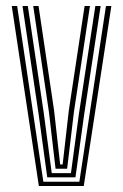

<svg xmlns="http://www.w3.org/2000/svg" viewBox="-20 -620 410 640"><path d="M109.5 0 19.2 -600H37.2L124.5 -14.2H244.5L333.2 -600H351.2L259.2 0ZM137.5 -28.8 109 -237.5 55 -600H72.8L126 -242.5L152.5 -43H216.5L243.2 -241.5L297.8 -600H315.5L260.2 -236L231.5 -28.8ZM165.2 -57.5 143 -247.2 90.8 -600H108.5L160.2 -252.5L180.5 -71.8H188.8L209.5 -252.5L262 -600H279.8L226.5 -247.5L203.8 -57.5Z"/></svg>

Font: Big Shoulders Inline Text Medium
Style: Regular
Weight: 500
Designer: Patric King
Foundry: XO Type Co
Version: Version 1.000